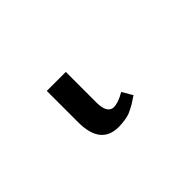

<svg xmlns="http://www.w3.org/2000/svg" viewBox="-37 -69 407 407"><g transform="rotate(-45 166.5 134.0)"><path d="M224 190V189Q223 190 218 193Q213 196 212 197Q211 198 206.5 200.5Q202 203 200 204Q198 205 194 207Q190 209 187.5 210Q185 211 180.5 212Q176 213 172.5 213.5Q169 214 164 214.5Q159 215 154 215Q100 215 100 147V53H157V145Q157 176 175 178Q190 178 210 166Z"/></g></svg>

Font: Libra Serif Modern
Style: Regular
Weight: 400
Designer: Stefan Peev, Context Ltd
Foundry: Stefan Peev, Context Ltd
Version: Version 1.000